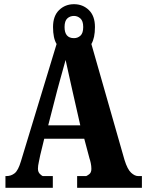

<svg xmlns="http://www.w3.org/2000/svg" viewBox="-20 -896 697 916"><path d="M6 0V-56H11Q33 -56 50 -69.5Q67 -83 80 -127L250 -686Q233 -714 233 -767Q233 -820 262 -848Q291 -876 333 -876Q375 -876 404 -848Q433 -820 433 -767Q433 -715 416 -686L574 -133Q588 -88 605.5 -72Q623 -56 639 -56H657V0H348V-56H391Q393 -56 404.5 -64Q416 -72 416 -90Q416 -104 413 -118Q410 -132 407 -140L382 -234H191L172 -156Q170 -144 165.5 -124.5Q161 -105 161 -91Q161 -75 171 -65.5Q181 -56 185 -56H232V0ZM333 -714Q351 -714 364 -726Q377 -738 377 -767Q377 -796 363.5 -808Q350 -820 333 -820Q314 -820 301 -808Q288 -796 288 -767Q288 -714 333 -714ZM210 -298H363L326 -461Q319 -492 309.5 -535Q300 -578 293 -610Q288 -592 280.5 -565Q273 -538 265.5 -511Q258 -484 253 -465Z"/></svg>

Font: Noto Serif Tamil ExtraCondensed Black
Style: Regular
Weight: 900
Width: 2
Designer: Indian Type Foundry, Tom Grace, and the Monotype Design Team
Foundry: Monotype Imaging Inc.
Version: Version 2.004; ttfautohint (v1.8.4.7-5d5b)